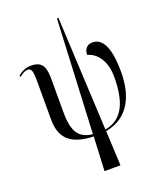

<svg xmlns="http://www.w3.org/2000/svg" viewBox="-177 -860 968 1197"><g transform="rotate(-20 306.5 -262.0)"><path d="M304 236H410L399 5C564 -24 613 -167 613 -310C613 -431 591 -544 507 -544C473 -544 450 -521 450 -482C501 -469 562 -415 562 -296C562 -145 525 -27 398 -6L361 -760H351L315 -5C226 -15 189 -64 189 -197V-408C189 -486 181 -539 96 -539C62 -539 33 -524 9 -504L14 -495C37 -515 57 -522 69 -522C98 -522 101 -492 101 -427V-181C101 -51 169 5 315 10Z"/></g></svg>

Font: Noto Serif Display Condensed
Style: Regular
Weight: 400
Width: 3
Designer: Monotype Design Team
Foundry: Monotype Imaging Inc.
Version: Version 2.009